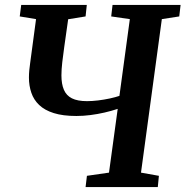

<svg xmlns="http://www.w3.org/2000/svg" viewBox="-20 -763 756 783"><path d="M329 0 334.5 -46 424.5 -59 460 -319Q434.5 -310.5 406.2 -304Q378 -297.5 349 -293.8Q320 -290 291.5 -290Q236.5 -290 199.2 -301.8Q162 -313.5 139.8 -334.8Q117.5 -356 107.8 -384.8Q98 -413.5 98 -446.5Q98 -461.5 99.5 -477.2Q101 -493 103 -506L127 -685L60.5 -696L66.5 -743H334L329 -696L258 -684.5L242 -571.5Q237.5 -540 234 -509.8Q230.5 -479.5 230.5 -455.5Q230.5 -420.5 240.5 -397Q250.5 -373.5 273.2 -362Q296 -350.5 335 -350.5Q356 -350.5 380.5 -353.5Q405 -356.5 428 -361.5Q451 -366.5 467 -372L509.5 -685L433.5 -696L439 -743H716.5L711 -696L640 -685L555 -59L628 -46L623.5 0Z"/></svg>

Font: Merriweather 20pt SemiBold
Style: Italic
Weight: 600
Italic angle: -7.8°
Version: Version 2.101